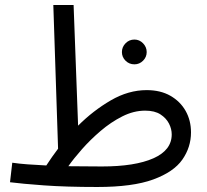

<svg xmlns="http://www.w3.org/2000/svg" viewBox="-20 -734 828 767"><path d="M369 13Q244 13 155 6.5Q66 0 20 -6L29 -84Q56 -80 90 -77.5Q124 -75 165 -73Q187 -107 212 -140L193 -714H274L292 -232Q352 -292 422.5 -333Q493 -374 566 -374Q621 -374 660.5 -351.5Q700 -329 721.5 -291Q743 -253 743 -205Q743 -146 708.5 -96.5Q674 -47 592 -17Q510 13 369 13ZM560 -292Q514 -292 468.5 -269Q423 -246 382 -211Q341 -176 307.5 -138Q274 -100 253 -70Q284 -70 317.5 -69.5Q351 -69 387 -69Q519 -69 592.5 -101.5Q666 -134 666 -197Q666 -219 655 -240.5Q644 -262 621 -277Q598 -292 560 -292ZM517 -477Q496 -477 481.5 -491.5Q467 -506 467 -526Q467 -546 481.5 -561Q496 -576 517 -576Q537 -576 551.5 -561Q566 -546 566 -526Q566 -506 551.5 -491.5Q537 -477 517 -477Z"/></svg>

Font: TSCustom
Style: Regular
Weight: 400
Designer: Monotype Design Team
Foundry: Monotype Imaging Inc.
Version: Version 2.004; ttfautohint (v1.8.3) -l 8 -r 50 -G 200 -x 14 